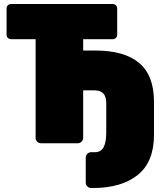

<svg xmlns="http://www.w3.org/2000/svg" viewBox="-20 -720 821 965"><path d="M514 -201Q514 -235 499 -250.5Q484 -266 454 -266H398V-27Q398 -16 390 -8Q382 0 371 0H186Q175 0 167 -8Q159 -16 159 -27V-523H36Q26 -523 19.5 -529.5Q13 -536 13 -546V-677Q13 -687 19.5 -693.5Q26 -700 36 -700H546Q556 -700 562.5 -693.5Q569 -687 569 -677V-546Q569 -536 562.5 -529.5Q556 -523 546 -523H398V-466H459Q606 -466 680 -403Q754 -340 754 -208V-43Q754 94 672 159.5Q590 225 447 225H438Q427 225 419 217Q411 209 411 198V72Q411 61 419 53Q427 45 438 45H457Q488 45 501 19.5Q514 -6 514 -54Z"/></svg>

Font: Rubik
Style: Regular
Weight: 900
Designer: Hubert & Fischer
Foundry: Hubert & Fischer
Version: Version 1.100